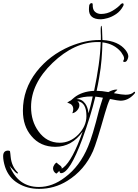

<svg xmlns="http://www.w3.org/2000/svg" viewBox="-109 -943 881 1224"><path d="M140 261Q65 261 7 226Q-54 190 -77 120Q-89 81 -89 53Q-89 17 -57 17Q-46 17 -45 23Q-44 28 -43 37Q-42 46 -41 57Q-35 117 2 154Q6 158 6 161Q4 163 3 163Q-5 163 -23 142Q-44 121 -48 113Q6 249 139 249Q226 249 306 187Q400 117 452 -8Q480 -72 523 -243Q527 -257 533 -276Q539 -295 547 -320Q534 -322 522 -324Q510 -326 499 -327Q470 -205 416 -57Q335 161 280 161Q272 161 269 146Q261 156 250 164Q229 152 229 129Q229 120 237.5 107Q246 94 254 94Q255 97 259 100.5Q263 104 270 109Q285 119 285 129Q285 131 283 133Q286 132 295 125Q353 80 418 -104Q349 -7 244 -7Q148 -7 91 -76Q37 -139 37 -237Q37 -374 124 -486Q206 -591 336 -647Q435 -688 524 -688H534V-716Q534 -720 533.5 -726Q533 -732 533 -740V-763Q533 -776 538 -779Q542 -776 544 -688Q646 -682 692 -623Q709 -601 709 -583Q709 -574 702.5 -561Q696 -548 686 -548Q676 -548 676 -554Q676 -555 679 -560Q682 -565 682 -571Q682 -579 677 -588.5Q672 -598 663 -611Q619 -664 544 -673Q543 -621 538.5 -565Q534 -509 523 -447Q520 -428 516 -407.5Q512 -387 507 -364Q523 -364 541.5 -362Q560 -360 582 -356Q611 -372 634 -372Q639 -372 639 -370Q638 -368 633 -364.5Q628 -361 617 -349Q644 -344 662.5 -341.5Q681 -339 691 -339Q727 -339 743 -355Q746 -358 749 -358Q752 -358 752 -354Q752 -348 743 -340Q706 -301 659 -301Q645 -301 592 -312Q577 -281 560 -221Q533 -126 514 -65.5Q495 -5 484 20Q430 142 320 210Q238 261 140 261ZM272 -33Q338 -33 390 -85Q442 -139 442 -203Q442 -292 384 -298Q397 -288 397 -272Q397 -256 383.5 -240Q370 -224 352 -221Q358 -235 358 -247Q358 -276 328 -286L327 -285L326 -287Q322 -287 319 -288Q333 -299 343 -303Q357 -314 364 -321Q412 -360 491 -364Q509 -450 520 -527.5Q531 -605 533 -675H514Q365 -675 226 -542Q89 -410 89 -261Q89 -171 136 -106Q188 -33 272 -33ZM455 -221Q461 -242 466.5 -262Q472 -282 476 -301L482 -328H472Q420 -328 379 -312Q413 -312 434 -283Q452 -258 455 -221ZM534 -820Q458 -820 458 -883Q458 -889 458.5 -896Q459 -903 460 -910Q465 -923 475 -923Q482 -923 482 -914Q481 -881 497 -867.5Q513 -854 535 -854Q574 -854 608.5 -874.5Q643 -895 662 -917Q669 -922 672 -922Q679 -922 679 -914Q679 -909 676 -904Q659 -872 631.5 -853.5Q604 -835 577 -827.5Q550 -820 534 -820Z"/></svg>

Font: Lavishly Yours
Style: Regular
Weight: 400
Designer: Robert E. Leuschke
Foundry: Robert E. Leuschke
Version: Version 1.010; ttfautohint (v1.8.3)